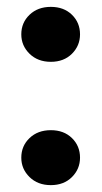

<svg xmlns="http://www.w3.org/2000/svg" viewBox="-20 -534 297 559"><path d="M128 5Q90 5 66 -18.5Q42 -42 42 -75Q42 -109 66 -132Q90 -155 128 -155Q166 -155 189.5 -132Q213 -109 213 -75Q213 -42 189.5 -18.5Q166 5 128 5ZM128 -354Q90 -354 66 -377.5Q42 -401 42 -434Q42 -468 66 -491Q90 -514 128 -514Q166 -514 189.5 -491Q213 -468 213 -434Q213 -401 189.5 -377.5Q166 -354 128 -354Z"/></svg>

Font: DM Sans 18pt ExtraBold
Style: Regular
Weight: 800
Designer: Colophon Foundry, Jonny Pinhorn
Foundry: Colophon Foundry
Version: Version 4.004;gftools[0.9.30]